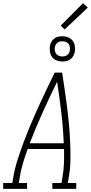

<svg xmlns="http://www.w3.org/2000/svg" viewBox="-54 -1194 575 1214"><path d="M-34 0V-37H24L30 -74Q40 -131 58 -187Q76 -243 97 -298.5Q118 -354 141 -409Q164 -464 189 -518.5Q214 -573 239.5 -627Q265 -681 292 -735H339Q347 -681 355 -627Q363 -573 370 -518.5Q377 -464 382 -409Q387 -354 389.5 -298.5Q392 -243 391.5 -186.5Q391 -130 381 -74L375 -37H428V0H277V-37H335L341 -74Q349 -118 350.5 -163Q352 -208 351 -252H121Q105 -208 91.5 -163.5Q78 -119 71 -74L65 -37H117V0ZM134 -288H349Q345 -387 333.5 -484Q322 -581 307 -677Q260 -581 216 -484Q172 -387 134 -288ZM340 -805Q321 -805 303.5 -812Q286 -819 275.5 -833Q265 -847 262 -866Q259 -885 262 -904Q264 -917 271 -929.5Q278 -942 289.5 -950.5Q301 -959 314 -962Q327 -965 340 -965Q359 -965 376.5 -958Q394 -951 405 -937Q416 -923 419 -904Q422 -885 419 -866Q416 -853 409.5 -840.5Q403 -828 391.5 -819.5Q380 -811 366.5 -808Q353 -805 340 -805ZM340 -837Q348 -837 356 -839Q364 -841 371 -846Q378 -851 382 -858Q386 -865 387 -873Q389 -885 387.5 -896.5Q386 -908 379.5 -916.5Q373 -925 362.5 -929Q352 -933 340 -933Q332 -933 324 -931Q316 -929 309.5 -924Q303 -919 299 -912Q295 -905 293 -897Q291 -885 293 -873.5Q295 -862 301.5 -853.5Q308 -845 318.5 -841Q329 -837 340 -837ZM355 -1008 330 -1032 471 -1174 501 -1146Z"/></svg>

Font: Iosevka Curly Slab XLtObl
Style: Regular
Weight: 200
Italic angle: -9°
Monospace: yes
Designer: Belleve Invis
Foundry: Belleve Invis
Version: Version 11.1.0; ttfautohint (v1.8.3)